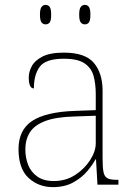

<svg xmlns="http://www.w3.org/2000/svg" viewBox="-20 -758 557 788"><path d="M197 10Q138 10 97 -28Q56 -66 56 -146Q56 -225 112.5 -262Q169 -299 290 -303L373 -306V-371Q373 -414 364 -446.5Q355 -479 327 -498Q299 -517 242 -517Q168 -517 143.5 -484.5Q119 -452 119 -395Q98 -395 98 -441Q98 -462 110 -485.5Q122 -509 153.5 -525.5Q185 -542 242 -542Q330 -542 365.5 -499.5Q401 -457 401 -386V-110Q401 -73 404.5 -53.5Q408 -34 420 -27Q432 -20 459 -20H466V0H380L374 -104H372Q361 -83 338.5 -56Q316 -29 281 -9.5Q246 10 197 10ZM201 -15Q250 -15 288.5 -40Q327 -65 350 -101Q373 -137 373 -170V-283L287 -280Q209 -278 165 -261Q121 -244 102.5 -214.5Q84 -185 84 -145Q84 -111 95.5 -81.5Q107 -52 133 -33.5Q159 -15 201 -15ZM328 -658Q318 -658 311.5 -666Q305 -674 305 -698Q305 -721 311.5 -729.5Q318 -738 328 -738Q339 -738 345 -729.5Q351 -721 351 -698Q351 -674 345 -666Q339 -658 328 -658ZM167 -658Q157 -658 150.5 -666Q144 -674 144 -698Q144 -721 150.5 -729.5Q157 -738 167 -738Q178 -738 184 -729.5Q190 -721 190 -698Q190 -674 184 -666Q178 -658 167 -658Z"/></svg>

Font: Noto Serif Thin
Style: Regular
Weight: 100
Designer: Monotype Design Team
Foundry: Monotype Imaging Inc.
Version: Version 2.015